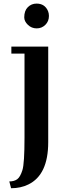

<svg xmlns="http://www.w3.org/2000/svg" viewBox="-20 -754 373 1048"><path d="M112.3 -659.2Q112.3 -695.3 131.8 -714.8Q151.4 -734.4 179.7 -734.4Q224.6 -734.4 242.2 -693.4Q247.1 -681.2 247.1 -667Q247.1 -637.7 227.5 -618.4Q208 -599.1 180.2 -599.1Q152.3 -599.1 132.3 -618.4Q112.3 -637.7 112.3 -659.2ZM113.8 -461.4H42V-499.5H243.2V22Q243.2 200.2 134.8 252.9Q93.3 273.4 40.5 273.4L30.8 236.3Q58.1 236.3 74.5 223.9Q90.8 211.4 102.3 174.8Q113.8 138.2 113.8 -3.4Z"/></svg>

Font: Cantata One
Style: Regular
Weight: 400
Designer: Joana Maria Correia da Silva
Foundry: Joana Maria Correia da Silva
Version: Version 1.002